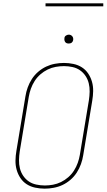

<svg xmlns="http://www.w3.org/2000/svg" viewBox="-20 -1119 640 1147"><path d="M247 8Q218 8 190 2Q162 -4 139.5 -18.5Q117 -33 102 -55.5Q87 -78 79.5 -104.5Q72 -131 72.5 -160Q73 -189 78 -218L132 -544Q136 -570 145.5 -596.5Q155 -623 170.5 -647Q186 -671 208 -690Q230 -709 255.5 -721Q281 -733 308.5 -738Q336 -743 362 -743Q391 -743 419 -737Q447 -731 469.5 -716.5Q492 -702 507 -679.5Q522 -657 529.5 -630.5Q537 -604 536.5 -575Q536 -546 531 -517L477 -191Q473 -165 463.5 -138.5Q454 -112 438.5 -88Q423 -64 401 -45Q379 -26 353.5 -14Q328 -2 300.5 3Q273 8 247 8ZM248 -11Q272 -11 296.5 -15.5Q321 -20 344.5 -31.5Q368 -43 388 -60.5Q408 -78 422 -100Q436 -122 444.5 -146Q453 -170 457 -194L511 -520Q515 -546 515.5 -572Q516 -598 510 -622Q504 -646 490.5 -666Q477 -686 457.5 -699.5Q438 -713 413 -718.5Q388 -724 362 -724Q338 -724 313 -719.5Q288 -715 264.5 -703.5Q241 -692 221 -674.5Q201 -657 187 -635Q173 -613 164.5 -589Q156 -565 152 -541L98 -215Q94 -189 93.5 -163Q93 -137 99 -113Q105 -89 118.5 -69Q132 -49 151.5 -35.5Q171 -22 196.5 -16.5Q222 -11 248 -11ZM390 -859Q384 -859 378.5 -861Q373 -863 369.5 -868Q366 -873 365 -879Q364 -885 365 -891Q365 -896 367.5 -900Q370 -904 374 -906.5Q378 -909 382 -910.5Q386 -912 391 -912Q397 -912 402.5 -909.5Q408 -907 412 -902Q416 -897 417 -891Q418 -885 417 -879Q416 -874 413.5 -870Q411 -866 407.5 -863.5Q404 -861 399.5 -860Q395 -859 390 -859ZM597 -1081H252V-1099H597Z"/></svg>

Font: Iosevka Etoile Thin
Style: Italic
Weight: 100
Italic angle: -9°
Designer: Belleve Invis
Foundry: Belleve Invis
Version: Version 22.1.2; ttfautohint (v1.8.4)